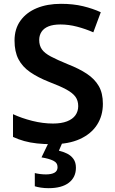

<svg xmlns="http://www.w3.org/2000/svg" viewBox="-20 -744 600 1004"><path d="M253 10Q210 10 173.5 6Q137 2 106.5 -6.5Q76 -15 48 -28V-147Q93 -126 148.5 -112Q204 -98 257 -98Q301 -98 330.5 -109.5Q360 -121 374.5 -141.5Q389 -162 389 -189Q389 -218 374.5 -238Q360 -258 327 -276Q294 -294 236 -316Q178 -339 137.5 -367Q97 -395 76.5 -434.5Q56 -474 56 -532Q56 -593 87 -636Q118 -679 172.5 -701.5Q227 -724 299 -724Q363 -724 414.5 -711.5Q466 -699 507 -680L468 -575Q427 -593 383 -604.5Q339 -616 296 -616Q258 -616 233.5 -606Q209 -596 197 -577.5Q185 -559 185 -535Q185 -506 199 -486Q213 -466 246 -448.5Q279 -431 335 -408Q394 -385 434.5 -358Q475 -331 496.5 -294Q518 -257 518 -201Q518 -139 487.5 -91.5Q457 -44 398 -17Q339 10 253 10ZM377 133Q377 183 340 211.5Q303 240 234 240Q212 240 193 237Q174 234 162 230V161Q174 164 189.5 166Q205 168 220 168Q249 168 265 159Q281 150 281 130Q281 107 258 96Q235 85 197 79L235 0H307L288 44Q310 49 330.5 59Q351 69 364 87Q377 105 377 133Z"/></svg>

Font: Noto Sans Symbols SemiBold
Style: Regular
Weight: 600
Version: Version 2.002